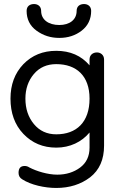

<svg xmlns="http://www.w3.org/2000/svg" viewBox="-20 -716 616 952"><path d="M274 -528C317 -528 354 -540 385 -564C416 -588 432 -621 432 -662C432 -686 414 -696 397 -696C377 -696 360 -686 360 -662C360 -618 325 -592 274 -592C221 -592 184 -618 184 -662C184 -686 166 -696 149 -696C129 -696 112 -686 112 -662C112 -621 128 -588 161 -564C194 -540 231 -528 274 -528ZM259 216C325 216 381 198 427 163C473 127 496 75 496 6V-421C496 -444 478 -456 461 -456C441 -456 424 -444 424 -421V-392C383 -440 328 -464 259 -464C193 -464 139 -442 96 -398C53 -353 32 -296 32 -227C32 -156 53 -97 96 -52C139 -7 193 16 259 16C327 16 385 -12 424 -59V16C424 59 408 92 377 115C346 138 308 150 264 150C217 150 161 133 125 114C118 109 110 107 102 107C82 107 72 118 72 141C72 155 78 166 90 173C133 201 202 216 259 216ZM259 -50C213 -50 176 -67 148 -101C120 -135 106 -177 106 -227C106 -275 120 -316 148 -349C176 -382 213 -398 259 -398C359 -398 424 -340 424 -227C424 -110 359 -50 259 -50Z"/></svg>

Font: Dongle Light
Style: Regular
Weight: 300
Designer: Yanghee Ryu
Foundry: Yanghee Ryu
Version: Version 2.000